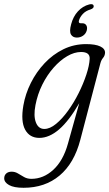

<svg xmlns="http://www.w3.org/2000/svg" viewBox="-94 -647 519 912"><path d="M287.5 17Q258.5 128.5 189 186.8Q119.5 245 18 245Q-28 245 -51 232Q-74 219 -74 200Q-74 186 -64.5 177.2Q-55 168.5 -38.5 168.5Q-22.5 168.5 -8.5 177Q5.5 185.5 20.5 194Q35.5 202.5 55 202.5Q112.5 202.5 159.2 159.5Q206 116.5 228.5 36L282.5 -157Q233.5 -72.5 186.5 -32.2Q139.5 8 93 8Q46.5 8 25.2 -31.5Q4 -71 17 -146Q26.5 -201 52.5 -253Q78.5 -305 117.8 -346.8Q157 -388.5 207 -413Q257 -437.5 315 -437.5Q359 -437.5 382.2 -426.5Q405.5 -415.5 405 -396Q404 -382 395.5 -372Q387 -362 383 -347ZM74.5 -148Q64.5 -96.5 76.5 -65.5Q88.5 -34.5 116.5 -34.5Q143 -34.5 172.2 -58.5Q201.5 -82.5 229.2 -121Q257 -159.5 279.5 -204.5Q302 -249.5 316.2 -292.8Q330.5 -336 332 -368Q333.5 -400 291 -400Q259 -400 225.2 -380.2Q191.5 -360.5 160.8 -325.8Q130 -291 107.2 -245.5Q84.5 -200 74.5 -148ZM297 -536.5Q310 -536.5 316 -526.8Q322 -517 318 -502Q313.5 -486.5 300.5 -477.5Q287.5 -468.5 271 -468.5Q252 -468.5 243.2 -483Q234.5 -497.5 244 -532Q253.5 -568.5 276.2 -593.2Q299 -618 330 -626Q349 -630.5 351 -619Q353 -608 335.5 -602Q313 -595.5 299.2 -580.5Q285.5 -565.5 281 -549.5Q277.5 -536.5 289.5 -536.5Z"/></svg>

Font: Fraunces 144pt SuperSoft Light
Style: Italic
Weight: 300
Italic angle: -16°
Version: Version 1.000;[b76b70a41]